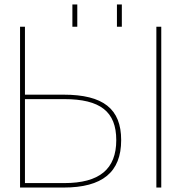

<svg xmlns="http://www.w3.org/2000/svg" viewBox="-20 -842 814 862"><path d="M268 -397C430 -397 502 -341 502 -213C502 -83 427 -20 268 -20H92V-397ZM265 0C440 0 524 -69 524 -213C524 -353 444 -417 265 -417H92V-722H70V0ZM704 -722H682V0H704ZM327 -722V-822H305V-722ZM527 -722V-822H505V-722Z"/></svg>

Font: Perun Thin
Style: Regular
Weight: 100
Foundry: Copyright (c) Stefan Peev, Context Ltd, 2016
Version: Version 1.089